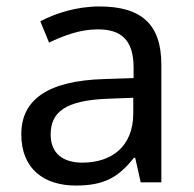

<svg xmlns="http://www.w3.org/2000/svg" viewBox="-20 -565 601 595"><path d="M288 -545C218 -545 152 -524 105 -499L132 -433C176 -454 227 -474 283 -474C353 -474 394 -444 394 -355V-323L303 -320C128 -315 46 -256 46 -149C46 -40 118 10 215 10C305 10 348 -17 395 -76H399L416 0H480V-365C480 -490 418 -545 288 -545ZM314 -259 393 -262V-214C393 -110 325 -61 235 -61C177 -61 137 -88 137 -148C137 -216 180 -254 314 -259Z"/></svg>

Font: Noto Sans Runic
Style: Regular
Weight: 400
Designer: Monotype Design Team
Foundry: Monotype Imaging Inc.
Version: Version 2.002